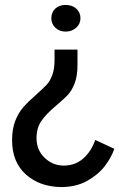

<svg xmlns="http://www.w3.org/2000/svg" viewBox="-20 -555 483 778"><path d="M306 -481Q306 -458 288.5 -442.5Q271 -427 246 -427Q221 -427 204.5 -442.5Q188 -458 188 -481Q188 -505 204 -520Q220 -535 246 -535Q272 -535 289 -520Q306 -505 306 -481ZM294 -291Q294 -246 282 -216Q270 -186 253.5 -169Q237 -152 204 -124Q166 -92 147 -64Q128 -36 128 5Q128 53 161 84.5Q194 116 238 116Q285 116 317.5 87Q350 58 366 12L443 48Q432 82 405 117.5Q378 153 333 178Q288 203 228 203Q141 202 85 152Q29 102 29 13Q29 -32 41.5 -64.5Q54 -97 73.5 -119.5Q93 -142 125 -170Q154 -196 168 -210.5Q182 -225 191.5 -250Q201 -275 201 -312V-354H294Z"/></svg>

Font: Josefin Sans
Style: Regular
Weight: 400
Designer: Santiago Orozco
Foundry: Typemade
Version: Version 2.000